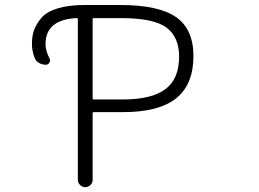

<svg xmlns="http://www.w3.org/2000/svg" viewBox="-20 -774 1040 772"><path d="M357.4 -701.2Q352.5 -701.2 352.5 -697.3V-378.9Q352.5 -374 357.4 -374H472.7Q589.8 -374 645 -415.5Q700.2 -457 700.2 -545.9Q700.2 -625 649.4 -663.1Q598.6 -701.2 465.8 -701.2ZM293 -697.3Q293 -701.2 288.1 -701.2Q163.1 -695.3 163.1 -596.7Q163.1 -569.3 178.7 -540Q183.6 -531.2 178.7 -522.5Q173.8 -513.7 164.1 -513.7Q149.4 -513.7 136.7 -521Q124 -528.3 119.1 -542Q108.4 -569.3 108.4 -597.7Q108.4 -629.9 117.2 -653.8Q126 -677.7 146.5 -702.1Q167 -726.6 211.4 -740.2Q255.9 -753.9 319.3 -753.9H462.9Q618.2 -753.9 688 -705.1Q757.8 -656.2 757.8 -548.8Q757.8 -434.6 688.5 -378.9Q619.1 -323.2 475.6 -323.2H357.4Q352.5 -323.2 352.5 -318.4V-50.8Q352.5 -39.1 343.8 -30.3Q335 -21.5 322.8 -21.5Q310.5 -21.5 301.8 -30.3Q293 -39.1 293 -50.8Z"/></svg>

Font: Gen Jyuu Gothic L Monospace Light
Style: Regular
Weight: 300
Designer: [Source Han Sans]
Ryoko NISHIZUKA  (kana & ideographs); Paul D. Hunt (Latin, Greek & Cyrillic); Wenlong ZHANG  (bopomofo
Version: Version 1.002.20150607